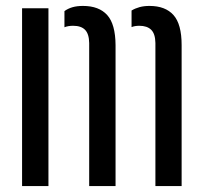

<svg xmlns="http://www.w3.org/2000/svg" viewBox="-20 -628 685 648"><path d="M54.5 0V-600H143.5V0ZM504.5 0V-483Q504 -514 490.2 -527.5Q476.5 -541 450 -541Q435 -541 424 -536.5V-592.5Q436.5 -600 451.2 -604Q466 -608 484.5 -608Q538 -608 565.5 -577.2Q593 -546.5 593 -476V0ZM281 0V-483Q280.5 -513.5 267.2 -527.2Q254 -541 226.5 -541Q219 -541 211.2 -539.8Q203.5 -538.5 197.5 -536V-590.5Q209 -599 224.2 -603.5Q239.5 -608 260 -608Q314 -608 341.8 -577.2Q369.5 -546.5 370 -476V0Z"/></svg>

Font: Big Shoulders Stencil Text Thin Medium
Style: Regular
Weight: 500
Version: Version 2.001